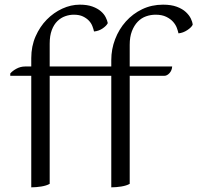

<svg xmlns="http://www.w3.org/2000/svg" viewBox="-20 -796 846 823"><path d="M24 -481Q33 -492 50.5 -501.5Q68 -511 88 -511H114V-547Q114 -598 132.5 -640Q151 -682 180.5 -712Q210 -742 247 -759Q284 -776 322 -776Q354 -776 376 -768Q398 -760 412 -748Q426 -736 433 -722Q440 -708 442 -697Q437 -686 420.5 -674.5Q404 -663 383 -661Q381 -671 376 -684Q371 -697 361 -707.5Q351 -718 335.5 -725.5Q320 -733 296 -733Q278 -733 259.5 -726.5Q241 -720 226 -705.5Q211 -691 202 -667Q193 -643 193 -609V-511H457V-539Q457 -585 473.5 -628Q490 -671 519.5 -704Q549 -737 589.5 -756.5Q630 -776 679 -776Q714 -776 738 -767Q762 -758 776.5 -744.5Q791 -731 798 -716.5Q805 -702 806 -690Q801 -679 783 -667Q765 -655 745 -653Q743 -663 738 -676.5Q733 -690 722 -702.5Q711 -715 692.5 -724Q674 -733 647 -733Q626 -733 606 -726Q586 -719 570.5 -703Q555 -687 545.5 -662.5Q536 -638 536 -604V-511H718Q717 -494 706.5 -482.5Q696 -471 684 -471H536V-8Q522 0 499.5 3.5Q477 7 457 7V-471H193V-8Q179 0 156.5 3.5Q134 7 114 7V-471H24Z"/></svg>

Font: Gotu
Style: Regular
Weight: 400
Designer: Sarang Kulkarni & Kailash Malviya
Foundry: Ek Type
Version: Version 2.320;hotconv 1.0.109;makeotfexe 2.5.65596; ttfautoh